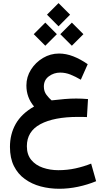

<svg xmlns="http://www.w3.org/2000/svg" viewBox="-20 -867 674 1225"><path d="M353.5 -847.2 427.2 -773.4 353.5 -699.2 279.8 -773.4ZM438.5 -722.7 512.2 -648.9 438.5 -575.2 364.7 -648.9ZM269 -722.7 342.8 -648.9 269 -575.2 195.3 -648.9ZM541.5 -234.9 534.7 -120.1Q515.1 -121.1 502.7 -121.1Q490.2 -121.1 477.5 -121.1Q324.7 -121.1 238 -75Q151.4 -28.8 151.4 65.9Q151.4 119.6 179.7 153.6Q208 187.5 253.9 203.1Q299.8 218.8 352.1 218.8Q409.2 218.8 461.7 207.3Q514.2 195.8 561.5 176.8L593.3 289.1Q539.1 311.5 478.3 324.5Q417.5 337.4 357.9 337.4Q295.9 337.4 239.3 322.3Q182.6 307.1 138.4 275.1Q94.2 243.2 68.8 192.4Q43.5 141.6 43.5 70.3Q43.5 -11.2 80.3 -76.4Q117.2 -141.6 197.3 -187.5Q148.4 -245.1 148.4 -321.8Q148.4 -376.5 177.7 -422.9Q207 -469.2 254.4 -497.3Q301.8 -525.4 356.4 -525.4Q401.4 -525.4 447.3 -507.6Q493.2 -489.7 539.6 -457.5L495.6 -358.4Q461.4 -378.4 429.7 -391.1Q397.9 -403.8 363.8 -403.8Q323.7 -403.8 291.7 -380.1Q259.8 -356.4 259.8 -314.9Q259.8 -283.7 276.6 -261.7Q293.5 -239.7 309.1 -226.6Q355.5 -231.9 392.1 -235.1Q428.7 -238.3 466.3 -238.3Q485.4 -238.3 502.2 -237.5Q519 -236.8 541.5 -234.9Z"/></svg>

Font: Vazirmatn FD NL SemiBold
Style: Regular
Weight: 600
Designer: Saber Rastikerdar
Foundry: Saber Rastikerdar
Version: Version 33.003